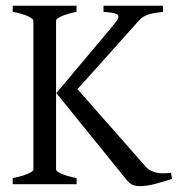

<svg xmlns="http://www.w3.org/2000/svg" viewBox="-20 -635 618 662"><path d="M573.2 -18.1Q544.4 -8.8 515.4 -1Q486.3 6.8 462.9 6.8Q448.7 6.8 437.7 2.4Q426.8 -2 417 -14.2L174.3 -314L373 -550.8Q384.3 -564 387.2 -571.8Q390.1 -579.6 385.3 -584Q380.4 -588.4 368.2 -590.6Q356 -592.8 336.9 -594.2V-615.2H542V-594.2Q526.4 -592.3 514.2 -590.3Q502 -588.4 492.2 -585.2Q482.4 -582 474.4 -577.1Q466.3 -572.3 459 -564L247.1 -327.6L481 -62Q489.7 -52.2 499.8 -46.9Q509.8 -41.5 521.2 -39.3Q532.7 -37.1 544.9 -37.4Q557.1 -37.6 569.8 -39.1L573.2 -18.1ZM23.9 0V-21Q57.1 -27.8 76.2 -35.9Q95.2 -43.9 95.2 -50.8V-564Q95.2 -569.8 77.1 -578.6Q59.1 -587.4 23.9 -594.2V-615.2H244.1V-594.2Q210.9 -587.4 192.1 -579.1Q173.3 -570.8 173.3 -564V-50.8Q173.3 -44.9 190.9 -36.4Q208.5 -27.8 244.1 -21V0Z"/></svg>

Font: Gentium
Style: Regular
Weight: 400
Designer: J. Victor Gaultney
Version: Version 1.03; 2011; OFL 1.1 release